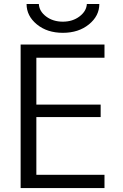

<svg xmlns="http://www.w3.org/2000/svg" viewBox="-20 -957 627 977"><path d="M115.2 -936.5H177.7Q179.7 -899.4 214.8 -873Q250 -846.7 299.8 -846.7Q349.6 -846.7 384.8 -873.5Q419.9 -900.4 421.9 -936.5H485.4Q485.4 -876 432.6 -833Q379.9 -790 299.8 -790Q219.7 -790 167.5 -833Q115.2 -876 115.2 -936.5ZM165 -663.1V-424.8H492.2V-361.3H165V-67.4H511.7V0H85V-730.5H511.7V-663.1Z"/></svg>

Font: Mgen+ 1c regular
Style: Regular
Weight: 400
Designer: [Source Han Sans]
Ryoko NISHIZUKA  (kana & ideographs); Paul D. Hunt (Latin, Greek & Cyrillic); Wenlong ZHANG  (bopomofo
Version: Version 1.059.20150602